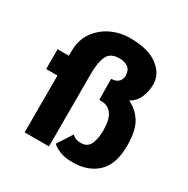

<svg xmlns="http://www.w3.org/2000/svg" viewBox="-155 -808 937 957"><g transform="rotate(30 313.0 -330.0)"><path d="M105 -468Q105 -531 136.5 -576.5Q168 -622 219.5 -646.5Q271 -671 329 -670Q431 -670 486 -628.5Q541 -587 541 -527Q541 -488 526 -452.5Q511 -417 477 -398Q524 -376 552.5 -331Q581 -286 581 -197Q581 -90 527.5 -40Q474 10 386 10Q338 10 308 -3.5Q278 -17 268 -29L322 -113Q336 -101 347.5 -97.5Q359 -94 372 -94Q412 -94 426 -126Q440 -158 440 -205Q440 -329 352 -326H346L345 -447Q371 -447 385.5 -460.5Q400 -474 400 -496Q400 -526 381.5 -541Q363 -556 330 -556Q280 -556 262.5 -521Q245 -486 245 -419V0H105V-327H40V-441H105Z"/></g></svg>

Font: Reem Kufi
Style: Bold
Weight: 700
Designer: Khaled Hosny
Version: Version 1.001